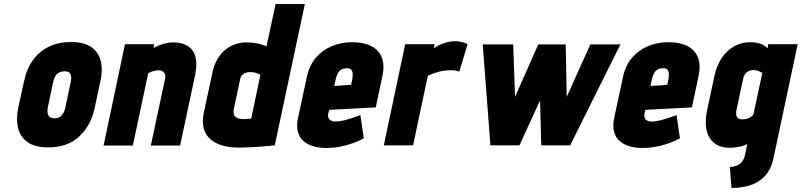

<svg xmlns="http://www.w3.org/2000/svg" viewBox="-20 -720 3971 951"><path d="M449 -185 477 -317Q497 -409 459.5 -460.5Q422 -512 333 -512Q270 -512 222.5 -489Q175 -466 143.5 -423Q112 -380 99 -317L70 -185Q59 -130 69.5 -86Q80 -42 116.5 -16Q153 10 220 10Q314 10 372 -43.5Q430 -97 449 -185ZM331 -317 303 -184Q300 -170 293 -158.5Q286 -147 275.5 -140.5Q265 -134 250 -134Q234 -134 226 -141Q218 -148 216 -159.5Q214 -171 216 -184L244 -317Q248 -334 255.5 -345Q263 -356 274.5 -361.5Q286 -367 300 -367Q314 -367 322 -361Q330 -355 332 -344Q334 -333 331 -317Z M798 -332 727 1H872L946 -346Q954 -385 952 -413Q950 -441 940 -459.5Q930 -478 914.5 -489Q899 -500 880 -505Q861 -510 841 -510Q818 -510 798 -505Q778 -500 763 -493.5Q748 -487 740 -482L744 -501H599L493 1H638L714 -357Q724 -363 733 -366Q742 -369 750 -370.5Q758 -372 764 -372Q774 -372 781 -369Q788 -366 792.5 -360.5Q797 -355 798.5 -347.5Q800 -340 798 -332Z M1341 0 1490 -700H1345L1300 -490Q1276 -501 1252 -505.5Q1228 -510 1199 -510Q1172 -510 1145.5 -501Q1119 -492 1096 -473.5Q1073 -455 1056.5 -426.5Q1040 -398 1032 -360L990 -164Q980 -117 989 -84Q998 -51 1022.5 -30Q1047 -9 1083 1Q1119 11 1161 11Q1180 11 1198.5 10Q1217 9 1235 8.5Q1253 8 1270.5 6.5Q1288 5 1306 3Q1324 1 1341 0ZM1270 -350 1224 -132Q1224 -132 1221.5 -132Q1219 -132 1214.5 -132Q1210 -132 1205 -131.5Q1200 -131 1196 -130.5Q1192 -130 1188 -130Q1170 -130 1159 -134Q1148 -138 1143 -144.5Q1138 -151 1137 -161Q1136 -171 1139 -184L1170 -330Q1172 -339 1177 -345.5Q1182 -352 1188.5 -355.5Q1195 -359 1203 -361Q1211 -363 1218 -363Q1237 -363 1250.5 -358Q1264 -353 1270 -350Z M1606 -158 1611 -176 1841 -188 1874 -343Q1886 -399 1870.5 -436.5Q1855 -474 1817.5 -492.5Q1780 -511 1725 -511Q1670 -511 1623.5 -491.5Q1577 -472 1544.5 -434Q1512 -396 1500 -340L1456 -135Q1448 -97 1455 -69Q1462 -41 1481.5 -23Q1501 -5 1530.5 4Q1560 13 1596 13Q1643 13 1692.5 0Q1742 -13 1782 -35L1765 -150Q1737 -139 1701.5 -128.5Q1666 -118 1642 -118Q1631 -118 1623.5 -121Q1616 -124 1611.5 -129Q1607 -134 1605.5 -141.5Q1604 -149 1606 -158ZM1724 -323 1719 -300 1636 -294 1642 -324Q1646 -342 1652 -354.5Q1658 -367 1668.5 -374Q1679 -381 1697 -382Q1714 -383 1720.5 -374Q1727 -365 1727 -351.5Q1727 -338 1724 -323Z M2255 -365 2296 -501Q2285 -507 2269.5 -511.5Q2254 -516 2235 -516Q2209 -516 2181 -507Q2153 -498 2129 -481L2133 -501H1987L1881 0H2026L2099 -344Q2114 -352 2128.5 -357Q2143 -362 2157 -365.5Q2171 -369 2185 -370.5Q2199 -372 2213 -372Q2235 -372 2245 -368.5Q2255 -365 2255 -365Z M2782 -500H2646L2531 -240L2522 -500H2371L2409 0H2553L2655 -223L2661 0H2804L3053 -500H2904L2787 -240Z M3172 -158 3177 -176 3407 -188 3440 -343Q3452 -399 3436.5 -436.5Q3421 -474 3383.5 -492.5Q3346 -511 3291 -511Q3236 -511 3189.5 -491.5Q3143 -472 3110.5 -434Q3078 -396 3066 -340L3022 -135Q3014 -97 3021 -69Q3028 -41 3047.5 -23Q3067 -5 3096.5 4Q3126 13 3162 13Q3209 13 3258.5 0Q3308 -13 3348 -35L3331 -150Q3303 -139 3267.5 -128.5Q3232 -118 3208 -118Q3197 -118 3189.5 -121Q3182 -124 3177.5 -129Q3173 -134 3171.5 -141.5Q3170 -149 3172 -158ZM3290 -323 3285 -300 3202 -294 3208 -324Q3212 -342 3218 -354.5Q3224 -367 3234.5 -374Q3245 -381 3263 -382Q3280 -383 3286.5 -374Q3293 -365 3293 -351.5Q3293 -338 3290 -323Z M3811 64 3931 -501H3785L3782 -481Q3771 -492 3758 -498.5Q3745 -505 3729.5 -508Q3714 -511 3696 -511Q3653 -511 3617 -491Q3581 -471 3555.5 -434Q3530 -397 3519 -346L3483 -177Q3464 -86 3495 -37Q3526 12 3595 12Q3606 12 3617.5 10.5Q3629 9 3640.5 7Q3652 5 3662.5 1.5Q3673 -2 3681 -6L3669 53Q3665 68 3657.5 78.5Q3650 89 3639.5 95Q3629 101 3617.5 104Q3606 107 3595 107L3603 211Q3656 211 3699 196.5Q3742 182 3771 149.5Q3800 117 3811 64ZM3756 -359 3713 -159Q3713 -154 3708.5 -149Q3704 -144 3697 -139.5Q3690 -135 3680.5 -132Q3671 -129 3658 -129Q3645 -128 3637 -134Q3629 -140 3627 -150Q3625 -160 3627 -171L3661 -330Q3664 -343 3669 -351Q3674 -359 3681.5 -364Q3689 -369 3697 -371Q3705 -373 3713 -373Q3720 -373 3728 -371Q3736 -369 3742 -366Q3748 -363 3752 -361Q3756 -359 3756 -359Z"/></svg>

Font: Advent Pro ExtraBold
Style: Italic
Weight: 800
Italic angle: -12°
Version: Version 3.000